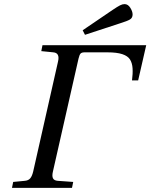

<svg xmlns="http://www.w3.org/2000/svg" viewBox="-20 -911 729 931"><path d="M380.9 -764.2 525.9 -862.8Q549.8 -878.9 561.8 -885Q573.7 -891.1 584 -891.1Q600.6 -891.1 611.8 -873.3Q623 -855.5 623 -840.8Q623 -824.2 609.9 -816.4Q596.7 -808.6 562 -797.9L392.1 -742.2ZM38.1 0 43.9 -28.8 100.1 -34.2Q117.7 -35.6 126.7 -46.4Q135.7 -57.1 141.1 -80.1L261.2 -611.8Q271.5 -654.3 238.8 -657.2L180.2 -663.1L186 -691.9H689L649.9 -521H620.1Q624.5 -554.2 622.8 -579.8Q621.1 -605.5 610.4 -622.6Q599.6 -639.6 573 -648.4Q546.4 -657.2 501 -657.2H390.1Q376.5 -657.2 370.8 -651.4Q365.2 -645.5 360.8 -627L236.8 -80.1Q231.4 -57.6 236.8 -46.6Q242.2 -35.6 259.8 -34.2L335 -28.8L329.1 0Z"/></svg>

Font: Linguistics Pro
Style: Italic
Weight: 400
Italic angle: -12°
Designer: Stefan Peev, Context Ltd
Foundry: Stefan Peev, Context Ltd
Version: Version 001.000